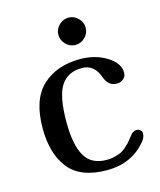

<svg xmlns="http://www.w3.org/2000/svg" viewBox="-106 -767 701 843"><g transform="rotate(-15 245.0 -345.5)"><path d="M241.5 -585.5Q223 -604 223 -629Q223 -654 241.5 -672.5Q260 -691 285 -691Q310 -691 328.5 -672.5Q347 -654 347 -629Q347 -604 328.5 -585.5Q310 -567 285 -567Q260 -567 241.5 -585.5ZM422 -126Q432 -137 447 -137Q456 -137 463 -131Q470 -125 470 -116Q470 -98 457 -82Q391 0 276 0Q157 0 103.5 -67Q50 -134 50 -250Q50 -381 115 -441.5Q180 -502 287 -502Q353 -502 404 -472Q459 -439 459 -395Q459 -377 446 -366.5Q433 -356 417 -356Q378 -356 363 -398Q341 -462 285 -462Q220 -462 189 -414.5Q158 -367 158 -250Q158 -147 187.5 -95.5Q217 -44 287 -44Q306 -44 323.5 -48.5Q341 -53 352 -58Q363 -63 376 -74.5Q389 -86 394 -91.5Q399 -97 409.5 -110.5Q420 -124 422 -126Z"/></g></svg>

Font: Marmelad
Style: Regular
Weight: 400
Designer: Manvel Shmavonyan
Foundry: Cyreal
Version: Version 1.001;PS 001.001;hotconv 1.0.88;makeotf.lib2.5.64775